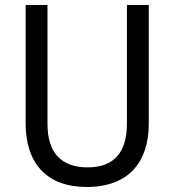

<svg xmlns="http://www.w3.org/2000/svg" viewBox="-20 -734 694 764"><path d="M572 -242V-714H485V-241C485 -132 437 -68 329 -68C223 -68 169 -127 169 -240V-714H82V-243C82 -84 166 10 325 10C492 10 572 -89 572 -242Z"/></svg>

Font: Noto Sans Sinhala UI SemiCondensed
Style: Regular
Weight: 400
Width: 4
Designer: Jelle Bosma - Monotype Design Team
Foundry: Monotype Imaging Inc.
Version: Version 2.006